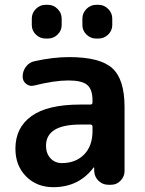

<svg xmlns="http://www.w3.org/2000/svg" viewBox="-20 -767 601 797"><path d="M314 -250Q171 -250 171 -162Q171 -130 189.5 -110Q208 -90 237 -90Q294 -90 329 -125.5Q364 -161 364 -223V-241Q364 -250 355 -250ZM201 10Q133 10 88.5 -34.5Q44 -79 44 -150Q44 -237 110.5 -285Q177 -333 314 -333H355Q364 -333 364 -342V-350Q364 -396 342 -414.5Q320 -433 264 -433Q206 -433 122 -412Q104 -407 89 -418.5Q74 -430 74 -449Q74 -472 88 -490.5Q102 -509 124 -513Q200 -530 267 -530Q395 -530 446 -484Q497 -438 497 -323V-57Q497 -34 480.5 -17Q464 0 441 0H430Q406 0 389 -16.5Q372 -33 371 -57V-71Q371 -72 370 -72Q368 -72 368 -71Q307 10 201 10ZM389 -747Q412 -747 429 -730Q446 -713 446 -690V-663Q446 -640 429 -623.5Q412 -607 389 -607H379Q356 -607 339 -623.5Q322 -640 322 -663V-690Q322 -713 339 -730Q356 -747 379 -747ZM169 -747H179Q202 -747 219 -730Q236 -713 236 -690V-663Q236 -640 219 -623.5Q202 -607 179 -607H169Q146 -607 129 -623.5Q112 -640 112 -663V-690Q112 -713 129 -730Q146 -747 169 -747Z"/></svg>

Font: Rounded Mplus 1c Bold
Style: Bold
Weight: 700
Version: Version 1.059.20150529